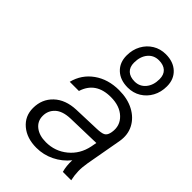

<svg xmlns="http://www.w3.org/2000/svg" viewBox="-245 -906 1005 1005"><g transform="rotate(45 257.5 -404.0)"><path d="M485 -702Q485 -659 466.5 -625Q448 -591 416 -571.5Q384 -552 344 -552Q288 -552 254.5 -583.5Q221 -615 221 -667Q221 -710 239.5 -744Q258 -778 290 -797.5Q322 -817 362 -817Q418 -817 451.5 -785.5Q485 -754 485 -702ZM275 -668Q275 -635 294 -617.5Q313 -600 347 -600Q384 -600 407.5 -628Q431 -656 431 -701Q431 -734 412 -751.5Q393 -769 359 -769Q321 -769 298 -741Q275 -713 275 -668ZM476 -124Q470 -89 470.5 -60.5Q471 -32 478 0H416Q406 -36 408 -78Q375 -37 328 -14Q281 9 229 9Q158 9 113.5 -28.5Q69 -66 69 -126Q69 -192 114 -234.5Q159 -277 236 -280L381 -285Q415 -286 429 -293Q443 -300 448 -320L450 -329Q459 -383 421 -419Q383 -455 317 -455Q206 -455 176 -359H108Q126 -429 183.5 -470Q241 -511 322 -511Q385 -511 431 -486.5Q477 -462 499 -420Q521 -378 512 -325ZM134 -133Q134 -94 164 -70.5Q194 -47 243 -47Q311 -47 362 -89Q413 -131 427 -199L433 -231L247 -226Q190 -224 162 -198Q134 -172 134 -133Z"/></g></svg>

Font: Overused Grotesk Book
Style: Italic
Weight: 350
Italic angle: -10°
Version: Version 0.003